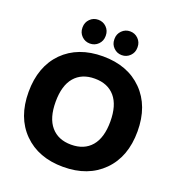

<svg xmlns="http://www.w3.org/2000/svg" viewBox="-166 -1109 1135 1231"><g transform="rotate(20 401.0 -493.0)"><path d="M264.6 -219.7Q313.5 -162.1 402.3 -162.1Q491.2 -162.1 540 -219.2Q588.9 -276.4 588.9 -387.2Q588.9 -498 540 -555.2Q491.2 -612.3 402.3 -612.3Q313.5 -612.3 264.6 -555.2Q215.8 -498 215.8 -387.2Q215.8 -276.4 264.6 -219.7ZM131.8 -663.1Q233.4 -764.6 402.8 -764.6Q572.3 -764.6 673.3 -662.6Q774.4 -560.5 774.4 -387.2Q774.4 -213.9 673.3 -112.3Q572.3 -10.7 402.8 -10.7Q233.4 -10.7 132.3 -112.3Q31.2 -213.9 31.2 -387.2Q31.2 -560.5 131.8 -663.1ZM214.8 -891.6V-895.5Q214.8 -928.7 237.8 -951.7Q260.7 -974.6 293.9 -974.6Q327.1 -974.6 350.1 -951.7Q373 -928.7 373 -895.5V-891.6Q373 -858.4 350.1 -835.4Q327.1 -812.5 293.9 -812.5Q260.7 -812.5 237.8 -835.4Q214.8 -858.4 214.8 -891.6ZM432.6 -890.6V-896.5Q432.6 -928.7 455.6 -951.7Q478.5 -974.6 511.2 -974.6Q543.9 -974.6 566.9 -951.7Q589.8 -928.7 589.8 -896.5V-890.6Q589.8 -858.4 566.9 -835.4Q543.9 -812.5 511.2 -812.5Q478.5 -812.5 455.6 -835.4Q432.6 -858.4 432.6 -890.6Z"/></g></svg>

Font: Gen Jyuu GothicX Heavy
Style: Bold
Weight: 900
Designer: [Source Han Sans]
Ryoko NISHIZUKA  (kana & ideographs); Paul D. Hunt (Latin, Greek & Cyrillic); Wenlong ZHANG  (bopomofo
Version: Version 1.002.20150607